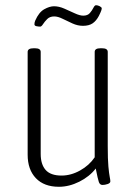

<svg xmlns="http://www.w3.org/2000/svg" viewBox="-20 -709 523 736"><path d="M206 7Q149 7 117.5 -26Q86 -59 86 -116V-510Q86 -524 109 -524H114Q136 -524 136 -510V-119Q136 -79 155 -57.5Q174 -36 216 -36Q252 -36 287 -55.5Q322 -75 343 -106V-510Q343 -524 365 -524H371Q393 -524 393 -510V-149Q393 -98 395.5 -71Q398 -44 400.5 -31.5Q403 -19 403 -14Q403 -7 392.5 -3.5Q382 0 373 0Q363 0 359 -11Q355 -22 347 -63Q323 -32 284 -12.5Q245 7 206 7ZM134 -607Q128 -607 120 -608.5Q112 -610 112 -616Q112 -623 115 -630Q129 -662 149.5 -673.5Q170 -685 187 -685Q206 -685 226.5 -676Q247 -667 266.5 -658Q286 -649 299 -649Q316 -649 324.5 -659Q333 -669 338 -679Q343 -689 348 -689Q355 -689 362.5 -685Q370 -681 370 -677Q370 -674 368 -668Q366 -662 359 -648Q349 -629 335 -619.5Q321 -610 298 -610Q278 -610 258 -619Q238 -628 220 -637Q202 -646 188 -646Q171 -646 161 -636Q151 -626 145 -616.5Q139 -607 134 -607Z"/></svg>

Font: Asap Condensed ExtraLight
Style: Regular
Weight: 200
Width: 3
Designer: Pablo Cosgaya
Foundry: Omnibus-Type
Version: Version 3.001; ttfautohint (v1.8.4.7-5d5b)